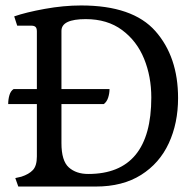

<svg xmlns="http://www.w3.org/2000/svg" viewBox="-20 -683 703 703"><path d="M36 -31 58 -36Q86 -45 100.5 -60.5Q115 -76 115 -110V-302H10Q10 -319 14.5 -334.5Q19 -350 30 -357H115V-568Q115 -580 110 -584.5Q105 -589 95 -589H43L32 -623Q75 -638 144 -650.5Q213 -663 277 -663Q466 -663 549 -569Q632 -475 632 -324Q632 -232 598 -158.5Q564 -85 496.5 -42.5Q429 0 331 0H47ZM534 -326Q534 -403 507.5 -468Q481 -533 427 -573Q373 -613 294 -613Q205 -613 205 -570V-357H381Q381 -341 376 -325.5Q371 -310 360 -302H205V-159Q205 -94 232 -70Q259 -46 303 -46Q534 -46 534 -326Z"/></svg>

Font: Kurale
Style: Regular
Weight: 400
Designer: Eduardo Rodriguez Tunni
Foundry: Eduardo Rodriguez Tunni
Version: Version 2.000